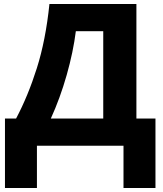

<svg xmlns="http://www.w3.org/2000/svg" viewBox="-20 -734 822 967"><path d="M500 -577V-137H236Q283 -240 316 -356.5Q349 -473 362 -577ZM667 -714H229Q210 -531 165.5 -390.5Q121 -250 61 -137H5V213H166V0H602V213H763V-137H667Z"/></svg>

Font: Noto Sans UI Extra
Style: Regular
Weight: 800
Designer: Monotype Design Team
Foundry: Monotype Imaging Inc.
Version: Version 1.901